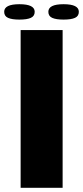

<svg xmlns="http://www.w3.org/2000/svg" viewBox="-38 -893 395 913"><path d="M54.2 -799.8Q18.6 -799.8 0.2 -808.1Q-18.1 -816.4 -18.1 -836.9Q-18.1 -873 54.2 -873Q127 -873 127 -836.9Q127 -816.4 108.6 -808.1Q90.3 -799.8 54.2 -799.8ZM264.2 -799.8Q228.5 -799.8 210.2 -808.1Q191.9 -816.4 191.9 -836.9Q191.9 -873 264.2 -873Q336.9 -873 336.9 -836.9Q336.9 -816.4 318.6 -808.1Q300.3 -799.8 264.2 -799.8ZM259.8 0H60.1V-750H259.8Z"/></svg>

Font: Mayenne Sans Regular
Style: Regular
Weight: 600
Width: 6
Designer: Jérémy Landes — Studio Triple
Foundry: Jérémy Landes — Studio Triple
Version: Version 1.001;hotconv 1.0.109;makeotfexe 2.5.65596